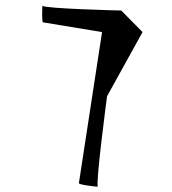

<svg xmlns="http://www.w3.org/2000/svg" viewBox="-20 -710 654 730"><path d="M140 -689 141 -688C141 -690 140 -691 140 -689ZM141 -688C141 -677 138 -625 144 -625L368 -588L280 -14C279 -7 341 -1 352 0C343 -12 386 -336 387 -344L522 -588L441 -670C434 -670 153 -677 141 -688ZM353 0C353 0 352 0 352 0C352 0 353 0 353 0Z"/></svg>

Font: Ampere
Style: Ita
Weight: 400
Version: Version 1